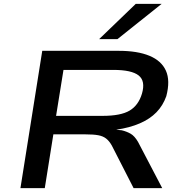

<svg xmlns="http://www.w3.org/2000/svg" viewBox="-20 -966 937 986"><path d="M85 0 197 -705H590Q686 -705 747.5 -679.5Q809 -654 832 -603Q855 -552 834 -472Q817 -424 783.5 -389.5Q750 -355 698 -332.5Q646 -310 577 -300L584 -299L605 -297Q630 -291 650.5 -279.5Q671 -268 689 -237L813 0H666L554 -219Q541 -242 525 -254.5Q509 -267 484.5 -271.5Q460 -276 419 -276H254L210 0ZM268 -371H507Q600 -371 645.5 -398Q691 -425 709 -485Q728 -550 692 -578.5Q656 -607 562 -607H306ZM489 -765 677 -946H810L583 -765Z"/></svg>

Font: Nunito Sans 7pt Expanded SemiBold
Style: Italic
Weight: 600
Width: 7
Italic angle: -9°
Designer: Vernon Adams
Foundry: Vernon Adams
Version: Version 3.101;gftools[0.9.27]